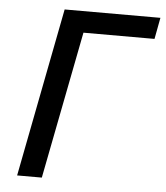

<svg xmlns="http://www.w3.org/2000/svg" viewBox="-50 -715 656 759"><g transform="rotate(5 278.0 -335.0)"><path d="M46 0 176 -670H556L540 -585H258L144 0Z"/></g></svg>

Font: Lode Dark Term
Style: Bold Italic
Weight: 700
Italic angle: -11°
Monospace: yes
Designer: Belleve Invis
Foundry: Belleve Invis
Version: Version 29.2.0